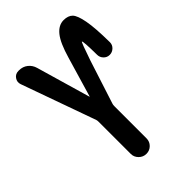

<svg xmlns="http://www.w3.org/2000/svg" viewBox="-220 -845 940 940"><g transform="rotate(-45 250.0 -375.0)"><path d="M400.4 -750Q431.6 -750 447.8 -733.4Q463.9 -716.8 473.6 -665Q483.4 -613.3 484.4 -512.7Q484.4 -495.1 471.2 -482.4Q458 -469.7 439.9 -469.7Q421.9 -469.7 409.2 -482.9Q396.5 -496.1 396.5 -513.7Q395.5 -611.3 389.6 -612.3Q385.7 -612.3 353.5 -517.6L280.3 -291Q278.3 -286.1 278.3 -274.4V-53.7Q278.3 -31.2 262.7 -15.6Q247.1 0 224.6 0Q202.1 0 186 -16.1Q169.9 -32.2 169.9 -53.7V-274.4Q169.9 -286.1 168 -291L30.3 -676.8Q23.4 -696.3 35.2 -713.4Q46.9 -730.5 68.4 -730.5H72.3Q98.6 -730.5 117.7 -715.3Q136.7 -700.2 143.6 -675.8L224.6 -396.5Q224.6 -395.5 225.6 -395Q226.6 -394.5 226.6 -396.5L287.1 -601.6Q310.5 -682.6 337.9 -716.3Q365.2 -750 400.4 -750Z"/></g></svg>

Font: Rounded Mgen+ 1mn medium
Style: Regular
Weight: 500
Designer: [Source Han Sans]
Ryoko NISHIZUKA  (kana & ideographs); Paul D. Hunt (Latin, Greek & Cyrillic); Wenlong ZHANG  (bopomofo
Version: Version 1.059.20150602